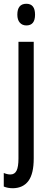

<svg xmlns="http://www.w3.org/2000/svg" viewBox="-33 -759 264 1019"><path d="M59 -681Q59 -739 107 -739Q153 -739 153 -681Q153 -624 107 -624Q85 -624 72 -639Q59 -654 59 -681ZM36 240Q8 240 -13 231V159Q6 167 22 167Q45 167 55 146.5Q65 126 65 83V-537H146V82Q146 163 118 201Q90 239 36 240Z"/></svg>

Font: Noto Sans Georgian ExtraCondensed
Style: Regular
Weight: 400
Width: 2
Designer: Monotype Design Team, Akaki Razmadze
Foundry: Google LLC
Version: Version 2.005; ttfautohint (v1.8.4.7-5d5b)